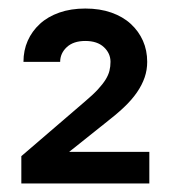

<svg xmlns="http://www.w3.org/2000/svg" viewBox="-20 -810 400 450"><path d="M30 -380V-444L179 -572Q198 -588 209.5 -600.5Q221 -613 227.5 -623.5Q234 -634 236.5 -644Q239 -654 239 -665Q239 -685 223.5 -699.5Q208 -714 180 -714Q152 -714 136.5 -699.5Q121 -685 121 -665H35Q35 -692 45 -714.5Q55 -737 73.5 -754Q92 -771 119 -780.5Q146 -790 180 -790Q214 -790 241 -780.5Q268 -771 286.5 -754Q305 -737 315 -714.5Q325 -692 325 -665Q325 -646 319 -628.5Q313 -611 301 -593.5Q289 -576 270.5 -558.5Q252 -541 226 -521L142 -454H330V-380Z"/></svg>

Font: Golos Text VF
Style: Regular
Weight: 400
Designer: A.Korolkova, Vitaly Kuzmin
Foundry: ParaType Ltd
Version: Version 2.003